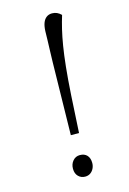

<svg xmlns="http://www.w3.org/2000/svg" viewBox="-113 -772 565 838"><g transform="rotate(-15 170.0 -353.0)"><path d="M157 -509Q158 -538 158.5 -561Q159 -584 160 -606Q161 -628 161 -649Q162 -671 167.5 -685.5Q173 -700 183.5 -708Q194 -716 209 -716Q221 -716 231 -711.5Q241 -707 250 -698Q241 -669 233.5 -637.5Q226 -606 219.5 -566.5Q213 -527 207.5 -474Q202 -421 197.5 -349Q193 -277 188 -181H151ZM122 -37Q122 -58 134.5 -72.5Q147 -87 166 -87Q187 -87 198.5 -74.5Q210 -62 210 -40Q210 -27 204.5 -15.5Q199 -4 189 3Q179 10 165 10Q147 10 134.5 -2.5Q122 -15 122 -37Z"/></g></svg>

Font: Literata ExtraLight
Style: Italic
Weight: 250
Italic angle: -2°
Designer: Latin by Veronika Burian and Jose Scaglione. Greek by Irene Vlachou. Cyrillic by Vera Evstafieva
Foundry: TypeTogether
Version: Version 3.002